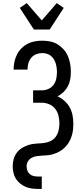

<svg xmlns="http://www.w3.org/2000/svg" viewBox="-20 -1006 540 1241"><path d="M199 -815 108 -955 153 -986 250 -874 347 -986 392 -955 301 -815ZM224 215Q204 215 183 212Q162 209 143 200.5Q124 192 108 178.5Q92 165 81.5 147.5Q71 130 66.5 109Q62 88 62 68Q62 44 68.5 21.5Q75 -1 89 -19.5Q103 -38 123.5 -50.5Q144 -63 166 -69.5Q188 -76 211.5 -77.5Q235 -79 258 -81Q281 -83 303 -92.5Q325 -102 339 -120.5Q353 -139 358.5 -162Q364 -185 364 -208Q364 -233 358 -258Q352 -283 337 -302.5Q322 -322 298.5 -332Q275 -342 250 -342H194V-422H250Q272 -422 292.5 -431Q313 -440 326 -457.5Q339 -475 343.5 -496.5Q348 -518 348 -540Q348 -555 346 -569.5Q344 -584 339.5 -598Q335 -612 327 -624.5Q319 -637 307.5 -646Q296 -655 281.5 -659Q267 -663 253 -663Q233 -663 214 -655.5Q195 -648 182 -632.5Q169 -617 163.5 -597.5Q158 -578 158 -558V-556H68V-559Q68 -583 73.5 -607.5Q79 -632 90 -654Q101 -676 118.5 -693.5Q136 -711 157.5 -722.5Q179 -734 203.5 -738.5Q228 -743 253 -743Q279 -743 304.5 -738Q330 -733 352 -719.5Q374 -706 391.5 -686.5Q409 -667 419 -643Q429 -619 433.5 -593.5Q438 -568 438 -542Q438 -518 434 -494Q430 -470 419 -449Q408 -428 390.5 -411Q373 -394 352 -383Q377 -372 397.5 -353.5Q418 -335 431 -311Q444 -287 449 -260Q454 -233 454 -206Q454 -189 452.5 -172.5Q451 -156 447 -140Q443 -124 436.5 -108.5Q430 -93 421 -79.5Q412 -66 400 -54Q388 -42 374.5 -33Q361 -24 345.5 -17.5Q330 -11 314 -7Q298 -3 281.5 -2Q265 -1 248.5 0Q232 1 215.5 3.5Q199 6 184.5 14Q170 22 161 36.5Q152 51 152 68Q152 82 156.5 95.5Q161 109 171.5 118.5Q182 128 196 131.5Q210 135 224 135H250V215Z"/></svg>

Font: Iosevka SS18 Medium
Style: Regular
Weight: 500
Monospace: yes
Designer: Belleve Invis
Foundry: Belleve Invis
Version: Version 25.1.1; ttfautohint (v1.8.4)